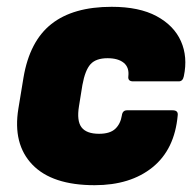

<svg xmlns="http://www.w3.org/2000/svg" viewBox="-20 -532 573 564"><path d="M258 12Q133 12 75 -48.5Q17 -109 34 -213L49 -304Q67 -411 131 -461.5Q195 -512 308 -512Q389 -512 440 -484.5Q491 -457 511.5 -411Q532 -365 520 -308Q517 -293 505 -293H371Q355 -293 357 -308Q360 -334 343.5 -347.5Q327 -361 296 -361Q262 -361 246 -343.5Q230 -326 222 -282L212 -220Q205 -177 219.5 -158Q234 -139 271 -139Q303 -139 318.5 -153.5Q334 -168 338 -193Q340 -208 353 -208H487Q504 -208 502 -193Q493 -93 428 -40.5Q363 12 258 12Z"/></svg>

Font: Sofia Sans ExtraBlack
Style: Italic
Weight: 1000
Italic angle: -9°
Designer: Botio Nikoltchev, Ani Petrova
Foundry: lettersoup
Version: Version 4.100; ttfautohint (v1.8.4.7-5d5b)